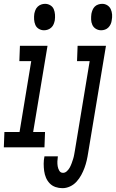

<svg xmlns="http://www.w3.org/2000/svg" viewBox="-56 -769 605 1002"><path d="M174 -611Q159 -611 146.5 -618.5Q134 -626 128.5 -639Q123 -652 122 -667Q121 -682 123 -697Q125 -707 129 -717Q133 -727 141 -734.5Q149 -742 159 -745.5Q169 -749 179 -749Q194 -749 206.5 -741.5Q219 -734 224.5 -721Q230 -708 231 -693Q232 -678 230 -663Q228 -653 224 -643Q220 -633 212 -625.5Q204 -618 194 -614.5Q184 -611 174 -611ZM-36 0 -33 -80H46L107 -450H45L48 -530H192L117 -80H179L176 0ZM472 -611Q457 -611 444.5 -618.5Q432 -626 426 -639Q420 -652 419.5 -667Q419 -682 421 -697Q423 -707 427 -717Q431 -727 438.5 -734.5Q446 -742 456.5 -745.5Q467 -749 477 -749Q492 -749 504 -741.5Q516 -734 522 -721Q528 -708 529 -693Q530 -678 527 -663Q526 -653 521.5 -643Q517 -633 509.5 -625.5Q502 -618 492 -614.5Q482 -611 472 -611ZM270 213Q251 213 233.5 207Q216 201 203.5 188Q191 175 184 158.5Q177 142 174.5 123.5Q172 105 172 85.5Q172 66 176 47H246Q244 60 243.5 73Q243 86 245 98.5Q247 111 253.5 122Q260 133 273 133Q284 133 293.5 124Q303 115 308.5 104.5Q314 94 318 83Q322 72 325.5 61Q329 50 331 38.5Q333 27 335 16L412 -450H346L349 -530H497L404 29Q401 49 396.5 68.5Q392 88 385 107Q378 126 368 144.5Q358 163 343.5 179Q329 195 309.5 204Q290 213 270 213Z"/></svg>

Font: Iosevka Curly Medium Oblique
Style: Regular
Weight: 500
Italic angle: -9°
Monospace: yes
Designer: Belleve Invis
Foundry: Belleve Invis
Version: Version 11.1.0; ttfautohint (v1.8.3)